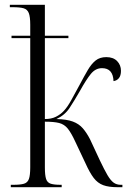

<svg xmlns="http://www.w3.org/2000/svg" viewBox="-20 -780 538 800"><path d="M25 0V-10H36Q65 -10 80 -14.5Q95 -19 100.5 -34.5Q106 -50 106 -83V-621H28V-631H106V-677Q106 -710 100 -725.5Q94 -741 78.5 -745.5Q63 -750 33 -750H21V-760H167V-631H265V-621H167V-284Q194 -284 213 -293.5Q232 -303 246 -318Q261 -334 276.5 -362Q292 -390 312 -427Q331 -463 346 -488.5Q361 -514 378.5 -528Q396 -542 423 -542Q452 -542 468 -525.5Q484 -509 484 -485Q484 -465 475.5 -454.5Q467 -444 453 -442Q451 -496 405 -496Q378 -496 358.5 -472Q339 -448 313 -401Q290 -361 270 -330.5Q250 -300 215 -284Q258 -283 283.5 -273.5Q309 -264 325 -245.5Q341 -227 355 -200L396 -112Q415 -72 428 -50Q441 -28 453.5 -19Q466 -10 483 -10H490V0H470Q433 0 410 -8.5Q387 -17 370.5 -38.5Q354 -60 336 -100L294 -189Q277 -226 262.5 -244Q248 -262 226.5 -267.5Q205 -273 167 -273V-82Q167 -50 172 -34.5Q177 -19 191.5 -14.5Q206 -10 232 -10H237V0Z"/></svg>

Font: Noto Serif Display Condensed Light
Style: Regular
Weight: 300
Width: 3
Designer: Monotype Design Team
Foundry: Monotype Imaging Inc.
Version: Version 2.009